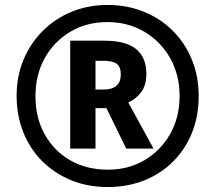

<svg xmlns="http://www.w3.org/2000/svg" viewBox="-20 -837 868 774"><path d="M414 -83Q333 -83 265.5 -111Q198 -139 149 -188.5Q100 -238 73.5 -305Q47 -372 47 -451Q47 -529 74.5 -595.5Q102 -662 152 -712Q202 -762 268.5 -789.5Q335 -817 414 -817Q492 -817 559 -790Q626 -763 676 -713.5Q726 -664 753.5 -596.5Q781 -529 781 -449Q781 -369 754 -302Q727 -235 678 -186Q629 -137 562 -110Q495 -83 414 -83ZM415 -153Q498 -153 563 -191.5Q628 -230 666 -297Q704 -364 704 -450Q704 -535 666 -602.5Q628 -670 562 -709Q496 -748 413 -748Q329 -748 263.5 -709Q198 -670 160.5 -603Q123 -536 123 -449Q123 -361 161 -294Q199 -227 264.5 -190Q330 -153 415 -153ZM263 -238V-673H400Q488 -673 529 -639Q570 -605 570 -540Q570 -494 549.5 -466Q529 -438 497 -424L599 -238H489L409 -401H365V-238ZM397 -476Q467 -476 467 -537Q467 -567 451 -579.5Q435 -592 397 -592H365V-476Z"/></svg>

Font: Noto Sans Telugu UI SemiCondensed ExtraBold
Style: Regular
Weight: 800
Width: 4
Designer: Jelle Bosma - Monotype Design Team
Foundry: Monotype Imaging Inc.
Version: Version 2.005; ttfautohint (v1.8.4.7-5d5b)